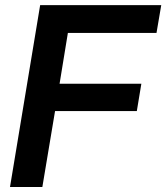

<svg xmlns="http://www.w3.org/2000/svg" viewBox="-20 -748 665 768"><path d="M20 0 140.6 -727.5H625L606 -616.2H251.5L218.3 -413.1H545.4L527.3 -303.7H200.2L149.4 0Z"/></svg>

Font: Inter 28pt SemiBold
Style: Italic
Weight: 600
Italic angle: -9.3988°
Designer: Rasmus Andersson
Foundry: rsms
Version: Version 4.001;git-66647c0bb